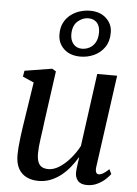

<svg xmlns="http://www.w3.org/2000/svg" viewBox="-58 -897 680 951"><g transform="rotate(5 282.0 -421.0)"><path d="M169.5 10.5Q136.5 10.5 110.8 -1.8Q85 -14 70 -40.2Q55 -66.5 55 -110Q55 -125.5 56.8 -148Q58.5 -170.5 61.8 -195.8Q65 -221 68.5 -245.2Q72 -269.5 75 -287.5L103.5 -473L48 -497.5L53 -527L189 -549L208.5 -537.5L173.5 -285.5Q171.5 -265.5 168.2 -243.5Q165 -221.5 162 -200Q159 -178.5 157.2 -159.2Q155.5 -140 155.5 -126Q155.5 -98 162.2 -81.8Q169 -65.5 181.8 -58.8Q194.5 -52 213.5 -52Q240 -52 267.8 -69.8Q295.5 -87.5 320.8 -116.8Q346 -146 364 -180L413.5 -542.5H512.5L449 -84.5Q446.5 -66.5 450.5 -57.2Q454.5 -48 464 -48Q474 -48 486 -55Q498 -62 514.5 -78L526 -55Q519.5 -45 503.2 -29.5Q487 -14 463.2 -2Q439.5 10 410.5 10Q378.5 10 364.2 -7.5Q350 -25 351.5 -50.5Q351.5 -53.5 352.2 -61.8Q353 -70 354.5 -80.8Q356 -91.5 357.5 -102.8Q359 -114 360.5 -122L359 -123Q343.5 -97 324 -73Q304.5 -49 280.8 -30.2Q257 -11.5 229.2 -0.5Q201.5 10.5 169.5 10.5ZM322.5 -621Q271 -621 240.2 -650Q209.5 -679 210 -723.5Q210 -756.5 222.5 -780.5Q235 -804.5 255.5 -820.2Q276 -836 301.2 -843.8Q326.5 -851.5 351.5 -851.5Q402 -851.5 432.5 -822.5Q463 -793.5 462.5 -751.5Q462.5 -708.5 442.5 -679.5Q422.5 -650.5 390.5 -635.8Q358.5 -621 322.5 -621ZM327 -660.5Q346.5 -660.5 364.2 -669.8Q382 -679 393 -698.2Q404 -717.5 404.5 -747.5Q404.5 -779.5 388.8 -796.5Q373 -813.5 346 -813.5Q317.5 -813.5 293.2 -792.2Q269 -771 268.5 -727.5Q268.5 -698 284.2 -679.2Q300 -660.5 327 -660.5Z"/></g></svg>

Font: Merriweather 60pt
Style: Italic
Weight: 400
Italic angle: -7.8°
Version: Version 2.101